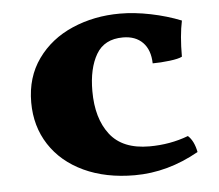

<svg xmlns="http://www.w3.org/2000/svg" viewBox="-43 -554 692 608"><g transform="rotate(-5 303.0 -250.0)"><path d="M543 -354Q532 -348 503 -344.5Q474 -341 449 -341Q448 -384 425 -407.5Q402 -431 362 -431Q303 -431 277 -386.5Q251 -342 251 -270Q251 -183 291 -131.5Q331 -80 416 -80Q482 -80 540 -102Q559 -85 566 -49Q467 7 362 7Q270 7 200.5 -25.5Q131 -58 93 -116.5Q55 -175 55 -251Q55 -331 96.5 -389Q138 -447 207.5 -477Q277 -507 359 -507Q405 -507 456.5 -496.5Q508 -486 553 -468Q543 -421 543 -354Z"/></g></svg>

Font: Vollkorn SC Black
Style: Regular
Weight: 900
Designer: Friedrich Althausen
Foundry: Friedrich Althausen
Version: Version 4.015